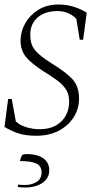

<svg xmlns="http://www.w3.org/2000/svg" viewBox="-20 -591 434 850"><path d="M142 10Q95 10 63.5 0Q32 -10 0 -29L16 -153H32L50 -54Q65 -38 94.5 -28.5Q124 -19 155 -19Q216 -19 251 -53Q286 -87 286 -142Q286 -174 271.5 -196Q257 -218 230.5 -237Q204 -256 167 -279Q115 -313 93 -341.5Q71 -370 71 -412Q71 -451 91.5 -487.5Q112 -524 149.5 -547.5Q187 -571 239 -571Q274 -571 305 -561.5Q336 -552 364 -535L348 -415H333L318 -507Q308 -520 285.5 -531Q263 -542 234 -542Q180 -542 147 -514Q114 -486 114 -437Q114 -410 122 -390.5Q130 -371 152 -351.5Q174 -332 214 -307Q271 -272 300.5 -240.5Q330 -209 330 -154Q330 -110 306.5 -72.5Q283 -35 240.5 -12.5Q198 10 142 10ZM91 239Q84 239 74.5 238.5Q65 238 58 236L61 226Q68 227 75 227.5Q82 228 90 228Q120 228 142 214.5Q164 201 164 172Q164 144 141 133Q118 122 68 122L73 106Q76 97 81 94Q86 91 103 91Q147 92 172.5 110.5Q198 129 198 163Q198 198 168 218.5Q138 239 91 239Z"/></svg>

Font: Spectral SC ExtraLight
Style: Italic
Weight: 275
Italic angle: -10°
Designer: Jean-Baptiste Levee
Foundry: Production Type
Version: Version 2.001